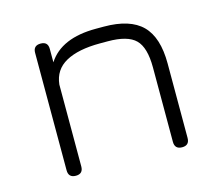

<svg xmlns="http://www.w3.org/2000/svg" viewBox="-75 -567 760 663"><g transform="rotate(-15 305.0 -236.0)"><path d="M120 0Q93.5 0 93.5 -26.5V-446.5Q93.5 -472.5 120 -472.5Q146 -472.5 146 -446.5V-398.5Q193.5 -472.5 318 -472.5H346Q439.5 -472.5 482.8 -429.2Q526 -386 526 -292.5V-26.5Q526 0 500 0Q473.5 0 473.5 -26.5V-292.5Q473.5 -364 445.2 -392Q417 -420 346 -420H318Q240.5 -420 196 -395.5Q151.5 -371 146 -319V-26.5Q146 0 120 0Z"/></g></svg>

Font: Jura Light
Style: Regular
Weight: 400
Version: Version 5.106